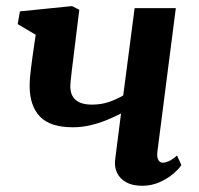

<svg xmlns="http://www.w3.org/2000/svg" viewBox="-20 -587 640 617"><path d="M234.8 -555.7 210.5 -358.2Q209.8 -349.7 208.7 -341.3Q207.6 -332.9 206.8 -325.2Q206 -317.5 206 -310Q206 -280.1 223.6 -265.5Q241.2 -250.8 275.3 -250.8Q305.3 -250.8 330.6 -259.5Q355.9 -268.2 376 -280.4L412.6 -560.8H545L485.9 -100.6Q483.6 -82.6 488.6 -73.4Q493.6 -64.2 503.2 -64.2Q511 -64.2 522.1 -68.9Q533.3 -73.6 549 -87.2L562.8 -56.4Q555.2 -44.5 537 -28.8Q518.8 -13.2 492.9 -1.6Q467.1 10 436.7 10Q405.5 10 385.2 -1.5Q364.9 -12.9 356 -31.9Q347.2 -50.9 350 -73.7L368.9 -222.3Q345.4 -210.2 319.7 -200Q294 -189.8 267.5 -183.9Q241 -178 214.6 -178Q140.8 -178 108 -212.8Q75.3 -247.6 75.3 -310.5Q75.3 -324.3 76.6 -339.9Q78 -355.4 80.1 -371.7Q82.2 -387.9 84.3 -403.4L94.7 -475.4L36.8 -509.6L44.1 -550.5L211.4 -567.4Z"/></svg>

Font: Merriweather 7pt Light
Style: Italic
Weight: 300
Italic angle: -7.8°
Designer: Eben Sorkin
Foundry: Eben Sorkin
Version: Version 2.200;gftools[0.9.31]